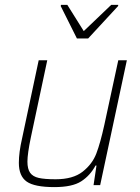

<svg xmlns="http://www.w3.org/2000/svg" viewBox="-20 -756 573 784"><path d="M57 -91Q57 -134 70 -190L138 -510H173L106 -195Q92 -128 92 -96Q92 -66 103 -50.5Q114 -35 138 -29.5Q162 -24 207 -24Q278 -24 317.5 -55Q357 -86 373.5 -129.5Q390 -173 406 -246L463 -510H498L389 0H362L374 -80H370Q348 -39 311.5 -15.5Q275 8 202 8Q121 8 89 -14.5Q57 -37 57 -91ZM294 -599 228 -731 229 -736H255L322 -629L434 -736H463L462 -731L340 -599Z"/></svg>

Font: Saira Semi Condensed Thin
Style: Italic
Weight: 100
Width: 4
Italic angle: -12°
Designer: Hector Gatti with collaboration of the Omnibus-Type team
Foundry: Omnibus-Type
Version: Version 1.001; ttfautohint (v1.8)